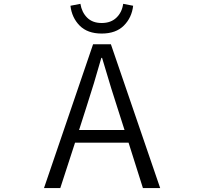

<svg xmlns="http://www.w3.org/2000/svg" viewBox="-20 -958 1040 978"><path d="M607.4 -938.5 658.2 -928.7Q651.4 -868.2 610.8 -827.6Q570.3 -787.1 498 -787.1Q425.8 -787.1 385.7 -827.6Q345.7 -868.2 338.9 -928.7L389.6 -938.5Q396.5 -895.5 423.8 -868.2Q451.2 -840.8 498 -840.8Q544.9 -840.8 573.2 -868.2Q601.6 -895.5 607.4 -938.5ZM382.8 -295.9H614.3L576.2 -415Q554.7 -478.5 500 -663.1H496.1Q458 -528.3 420.9 -415ZM708 0 634.8 -231.4H362.3L287.1 0H204.1L454.1 -732.4H544.9L795.9 0Z"/></svg>

Font: Gen Shin Gothic Monospace Normal
Style: Regular
Weight: 350
Designer: [Source Han Sans]
Ryoko NISHIZUKA  (kana & ideographs); Paul D. Hunt (Latin, Greek & Cyrillic); Wenlong ZHANG  (bopomofo
Version: Version 1.002.20150607